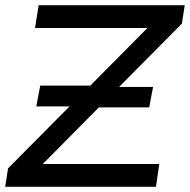

<svg xmlns="http://www.w3.org/2000/svg" viewBox="-21 -720 732 740"><path d="M691 -700 680 -629 438 -385H569L554 -306H360L144 -88H593L580 0H-1L10 -71L247 -310H119L134 -390H327L547 -612H114L128 -700Z"/></svg>

Font: TypoPRO Montserrat Alternates
Style: Italic
Weight: 400
Italic angle: -11.3°
Designer: Julieta Ulanovsky
Foundry: Julieta Ulanovsky
Version: Version 6.001